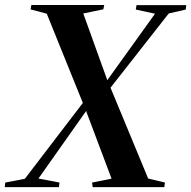

<svg xmlns="http://www.w3.org/2000/svg" viewBox="-42 -764 781 784"><path d="M-22.5 0 -20.5 -18.5 59.5 -34 319.5 -374 383.5 -419 591 -708 512.5 -725 515.5 -743H718.5L716.5 -725L647 -709L392.5 -384.5L330 -339.5L115 -35L201 -18.5L198.5 0ZM336.5 0 334 -18.5 413.5 -34.5 304 -325.5 300 -334.5 149 -708 83 -725.5 86 -743.5H383.5L380 -726L298 -709L400 -426L405.5 -415L563 -35L631.5 -18.5L629 0Z"/></svg>

Font: Merriweather 144pt SemiBold
Style: Italic
Weight: 600
Italic angle: -7.8°
Version: Version 2.101